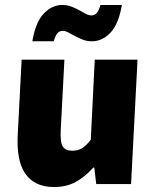

<svg xmlns="http://www.w3.org/2000/svg" viewBox="-20 -740 618 772"><path d="M67 -500H239L224 -214Q222 -166 233 -150Q244 -134 270 -134Q294 -134 310 -144Q326 -154 345 -178L361 -500H533L507 0H367L359 -66H355Q323 -30 285.5 -9Q248 12 197 12Q156 12 127 -2.5Q98 -17 80.5 -43.5Q63 -70 56 -107.5Q49 -145 51 -192ZM110 -574Q123 -651 156 -685.5Q189 -720 230 -720Q250 -720 267 -713.5Q284 -707 298.5 -699Q313 -691 325 -684.5Q337 -678 348 -678Q360 -678 368.5 -687Q377 -696 384 -720H470Q457 -643 424 -608.5Q391 -574 350 -574Q330 -574 313 -580.5Q296 -587 281.5 -595Q267 -603 254.5 -609.5Q242 -616 232 -616Q220 -616 211.5 -607Q203 -598 196 -574H110Z"/></svg>

Font: Kilde Sans Black
Style: Regular
Weight: 900
Italic angle: -3°
Designer: Paul D. Hunt
Foundry: Adobe Systems Incorporated
Version: Version 1.050;PS Version 1.000;hotconv 1.0.70;makeotf.lib2.5